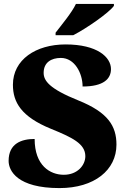

<svg xmlns="http://www.w3.org/2000/svg" viewBox="-20 -951 645 981"><path d="M264 -784V-771H354C424 -807 537 -886 562 -921V-931H368C347 -886 293 -822 264 -784ZM284 10C462 10 575 -82 575 -212C575 -307 532 -377 380 -438C231 -498 203 -539 203 -579C203 -632 242 -655 291 -655C362 -655 402 -576 402 -509C509 -509 547 -548 547 -598C547 -659 477 -724 315 -724C163 -724 46 -646 46 -518C46 -429 88 -355 240 -293C348 -249 416 -217 416 -153C416 -107 376 -58 306 -58C236 -58 157 -105 157 -241C90 -241 24 -218 24 -129C24 -78 69 10 284 10Z"/></svg>

Font: Noto Serif Georgian Black
Style: Regular
Weight: 900
Designer: Monotype Design Team, Akaki Razmadze
Foundry: Google LLC
Version: Version 2.003